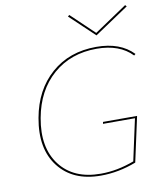

<svg xmlns="http://www.w3.org/2000/svg" viewBox="-93 -926 848 1005"><g transform="rotate(-10 331.5 -423.5)"><path d="M648 -844 466 -722 336 -845 344 -852 467 -735 641 -852ZM454 -663Q581 -663 650 -591L642 -584Q576 -653 454 -653Q316 -653 222.5 -571.5Q129 -490 103 -347Q75 -193 147 -99Q219 -5 363 -5Q451 -5 541 -39L589 -260H419L421 -270H602L550 -31Q456 5 362 5Q214 5 138.5 -92Q63 -189 92 -349Q118 -494 214 -578.5Q310 -663 454 -663Z"/></g></svg>

Font: EauTestInfant Hairline
Style: Italic
Weight: 250
Italic angle: -12°
Designer: Christian Thalmann (Catharsis Fonts)
Version: Version 0.001;PS 000.001;hotconv 1.0.88;makeotf.lib2.5.64775